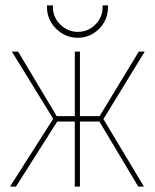

<svg xmlns="http://www.w3.org/2000/svg" viewBox="-20 -691 573 711"><path d="M380 -671H360V-664Q360 -627 333 -600Q306 -573 268 -573Q231 -573 203.5 -600Q176 -627 176 -664V-671H154V-664Q154 -633 169.5 -607.5Q185 -582 211 -566.5Q237 -551 268 -551Q299 -551 324.5 -566.5Q350 -582 365 -607.5Q380 -633 380 -664ZM516 -500H494L349 -261H276V-500H257V-261H190L47 -500H24L177 -251L17 0H39L192 -241H257V0H276V-241H348L492 0H513L363 -250Z"/></svg>

Font: Advent Pro Thin
Style: Regular
Weight: 250
Version: Version 3.000